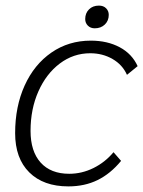

<svg xmlns="http://www.w3.org/2000/svg" viewBox="-20 -655 511 685"><path d="M34 -180Q34 -275 68 -350Q102 -425 163.5 -467.5Q225 -510 304 -510Q363 -510 407 -486.5Q451 -463 471 -419L433 -388Q417 -424 381.5 -444.5Q346 -465 302 -465Q242 -465 193.5 -428.5Q145 -392 117 -329Q89 -266 89 -188Q89 -115 125 -75Q161 -35 227 -35Q272 -35 313.5 -55.5Q355 -76 385 -112L412 -81Q374 -35 328 -12.5Q282 10 224 10Q135 10 84.5 -40Q34 -90 34 -180ZM284 -587Q284 -608 297.5 -621.5Q311 -635 333 -635Q349 -635 358.5 -625.5Q368 -616 368 -602Q368 -581 354 -567.5Q340 -554 318 -554Q303 -554 293.5 -563.5Q284 -573 284 -587Z"/></svg>

Font: Sarabun ExtraLight
Style: Italic
Weight: 275
Italic angle: -10°
Designer: Suppakit Chalermlarp | Katatrad Co.,Ltd.
Foundry: Cadson Demak Co.,Ltd.
Version: Version 1.000; ttfautohint (v1.6)